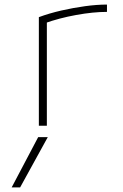

<svg xmlns="http://www.w3.org/2000/svg" viewBox="-20 -550 540 840"><path d="M68 270H31L147 50H189ZM150 -475Q196 -492 248.5 -504Q301 -516 352.5 -523Q404 -530 448 -530V-498Q388 -498 313.5 -484.5Q239 -471 175 -448L185 -466V0H150Z"/></svg>

Font: M PLUS 1 Code ExtraLight
Style: Regular
Weight: 250
Designer: Coji Morishita
Foundry: UNDERFOREST DESIGN
Version: Version 1.002